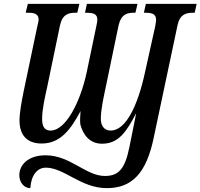

<svg xmlns="http://www.w3.org/2000/svg" viewBox="-20 -734 1038 994"><path d="M137 240C141 173 173 134 217 134C313 134 398 240 533 240C663 240 738 163 776 -22L899 -603C911 -660 943 -668 979 -668H988L998 -714H735L725 -668H732C765 -668 788 -663 788 -632C788 -626 787 -617 784 -600L731 -361C693 -185 631 -58 553 -58C517 -58 502 -86 502 -119C502 -164 515 -224 526 -276L594 -603C607 -660 638 -668 672 -668H681L692 -714H430L420 -668H427C461 -668 484 -663 484 -632C484 -626 482 -614 479 -600L429 -360C394 -198 318 -58 242 -58C209 -58 198 -81 198 -119C198 -168 213 -233 225 -287L290 -600C302 -660 335 -668 370 -668H380L391 -714H124L113 -668H124C157 -668 180 -663 180 -632C180 -625 177 -613 173 -597L102 -259C92 -209 81 -150 81 -111C81 -36 118 9 196 9C291 9 345 -61 397 -159C396 -144 393 -108 396 -89C409 -41 441 10 508 10C594 10 634 -51 685 -148C679 -120 673 -83 650 27C627 141 594 177 523 177C424 177 344 70 216 70C125 70 80 120 80 173C80 211 105 240 137 240Z"/></svg>

Font: Noto Serif Condensed Semi
Style: Italic
Weight: 600
Width: 3
Italic angle: -12°
Designer: Monotype Design Team
Foundry: Monotype Imaging Inc.
Version: Version 1.901